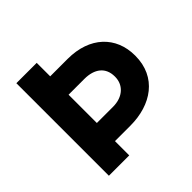

<svg xmlns="http://www.w3.org/2000/svg" viewBox="-177 -864 1027 1027"><g transform="rotate(-45 336.5 -350.0)"><path d="M84 -700V0H238V-108H355C512 -108 638 -192 638 -354V-356C638 -499 537 -598 370 -598H238V-700ZM360 -245H238V-459H357C434 -459 482 -422 482 -353V-351C482 -291 437 -245 360 -245Z"/></g></svg>

Font: Mission
Style: Bold
Weight: 700
Version: Version 1.000;FEAKit 1.0